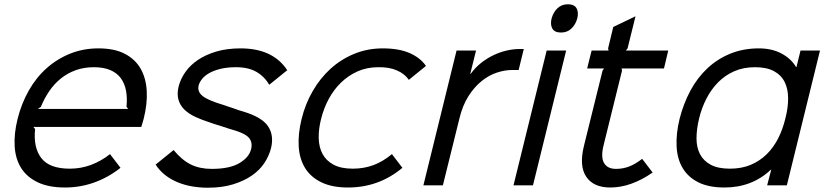

<svg xmlns="http://www.w3.org/2000/svg" viewBox="-20 -866 3854 897"><path d="M651 -310Q648 -299 645.5 -291Q643 -283 640 -273H136L144 -263Q135 -177 173 -127.5Q211 -78 306 -78Q358 -78 405 -95.5Q452 -113 494 -146L543 -82Q486 -37 420.5 -13.5Q355 10 284 10Q207 10 156 -14.5Q105 -39 78.5 -81.5Q52 -124 48.5 -182.5Q45 -241 62 -310Q80 -382 114.5 -443Q149 -504 198 -547.5Q247 -591 308 -615.5Q369 -640 440 -640Q514 -640 562.5 -615Q611 -590 636.5 -546Q662 -502 665.5 -441.5Q669 -381 651 -310ZM579 -357 571 -367Q575 -407 569 -441Q563 -475 545 -500Q527 -525 495.5 -538.5Q464 -552 419 -552Q372 -552 333.5 -538Q295 -524 264 -499Q233 -474 210 -440Q187 -406 171 -367L157 -357Z M1246 -173Q1237 -138 1215.5 -105Q1194 -72 1157.5 -46.5Q1121 -21 1069.5 -5Q1018 11 951 11Q914 11 878.5 5Q843 -1 811 -14Q779 -27 752.5 -47.5Q726 -68 707 -97L791 -165Q831 -117 872.5 -97Q914 -77 969 -77Q1053 -77 1098.5 -104Q1144 -131 1153 -169Q1161 -200 1143.5 -221.5Q1126 -243 1066 -260Q1061 -261 1046 -266Q1031 -271 1014 -276.5Q997 -282 982 -286.5Q967 -291 963 -293Q925 -305 893.5 -319.5Q862 -334 841.5 -354Q821 -374 813.5 -401Q806 -428 815 -464Q824 -498 846.5 -530Q869 -562 905.5 -586.5Q942 -611 991.5 -625.5Q1041 -640 1104 -640Q1255 -640 1322 -538L1238 -470Q1215 -509 1177.5 -530.5Q1140 -552 1083 -552Q1042 -552 1011 -544.5Q980 -537 958.5 -525Q937 -513 924.5 -497.5Q912 -482 908 -467Q901 -438 926.5 -417.5Q952 -397 1023 -376Q1027 -374 1040.5 -370Q1054 -366 1069 -360.5Q1084 -355 1097.5 -350.5Q1111 -346 1116 -345Q1203 -319 1232 -276.5Q1261 -234 1246 -173Z M1860 -82Q1750 10 1606 10Q1531 10 1481 -14.5Q1431 -39 1405 -81.5Q1379 -124 1375.5 -182.5Q1372 -241 1389 -310Q1406 -380 1441 -440.5Q1476 -501 1524.5 -545Q1573 -589 1635 -614.5Q1697 -640 1768 -640Q1844 -640 1894 -618Q1944 -596 1970 -558L1890 -493Q1871 -521 1834.5 -537Q1798 -553 1747 -552Q1694 -552 1650.5 -532.5Q1607 -513 1573 -480Q1539 -447 1515.5 -403Q1492 -359 1480 -310Q1468 -263 1469 -220.5Q1470 -178 1487 -146.5Q1504 -115 1538.5 -96.5Q1573 -78 1628 -78Q1680 -78 1724.5 -94.5Q1769 -111 1811 -146Z M2403 -539H2373Q2339 -539 2302 -527Q2265 -515 2231 -488Q2197 -461 2169 -417.5Q2141 -374 2126 -311L2049 0H1958L2113 -630H2204L2177 -521H2179Q2200 -550 2227 -571.5Q2254 -593 2284 -607.5Q2314 -622 2345.5 -629.5Q2377 -637 2407 -637H2427Z M2677 -780Q2669 -751 2649.5 -732.5Q2630 -714 2601 -714Q2571 -714 2560.5 -732.5Q2550 -751 2557 -780Q2565 -809 2584.5 -827.5Q2604 -846 2633 -846Q2663 -846 2673.5 -827.5Q2684 -809 2677 -780ZM2470 0H2379L2534 -630H2625Z M3029 -60Q2928 10 2831 10Q2753 10 2719 -40Q2685 -90 2708 -184L2795 -536L2802 -546H2723L2744 -630H2823L2821 -640L2845 -740L2949 -790L2912 -640L2904 -630H3102L3082 -546H2884L2886 -536L2800 -188Q2786 -132 2802 -104.5Q2818 -77 2858 -77Q2890 -77 2919 -88Q2948 -99 2980 -124Z M3656 0H3564L3583 -73H3581Q3538 -32 3483.5 -11Q3429 10 3365 10Q3291 10 3243 -14Q3195 -38 3169.5 -80.5Q3144 -123 3141 -182Q3138 -241 3155 -311Q3173 -382 3205.5 -442.5Q3238 -503 3285 -547Q3332 -591 3392.5 -615.5Q3453 -640 3525 -640Q3586 -640 3631 -616Q3676 -592 3699 -553H3701L3720 -630H3811ZM3649 -312Q3662 -362 3662 -406Q3662 -450 3646 -482.5Q3630 -515 3596 -533.5Q3562 -552 3507 -552Q3453 -552 3410 -533Q3367 -514 3335 -481.5Q3303 -449 3280.5 -405.5Q3258 -362 3246 -312Q3234 -262 3234 -219.5Q3234 -177 3250.5 -145.5Q3267 -114 3301 -96Q3335 -78 3390 -78Q3445 -78 3487.5 -96Q3530 -114 3562 -145.5Q3594 -177 3615.5 -219.5Q3637 -262 3649 -312Z"/></svg>

Font: TypoPRO Sinkin Sans
Style: 400 Italic
Weight: 400
Italic angle: -112°
Designer: Keith Bates
Foundry: K-Type
Version: Sinkin Sans (version 1.0)  by Keith Bates   •   © 2014   www